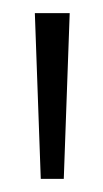

<svg xmlns="http://www.w3.org/2000/svg" viewBox="-20 -761 157 292"><path d="M42 -489 33 -741H86L77 -489Z"/></svg>

Font: Ojuju Medium
Style: Regular
Weight: 500
Designer: Chisaokwu Joboson, Mirko Velimirovic
Foundry: Udi Foundry
Version: Version 1.000